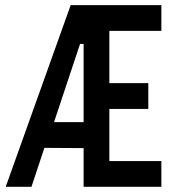

<svg xmlns="http://www.w3.org/2000/svg" viewBox="-20 -719 659 739"><path d="M252 -699.2H601.1V-600.1H400.9V-398.9H550.8V-299.8H400.9V-99.1H601.1V0H301.8V-148.9L150.9 -149.9L101.1 0H2ZM288.1 -549.8 188 -249H301.8V-549.8Z"/></svg>

Font: OSP-DIN
Style: DIN
Weight: 500
Width: 3
Version: Version 001.000